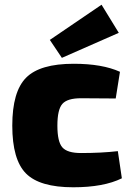

<svg xmlns="http://www.w3.org/2000/svg" viewBox="-20 -781 558 813"><path d="M483 -642 242 -536 191 -612 410 -761ZM479 -141 496 -26Q419 12 290 12Q148 12 90 -46.5Q32 -105 32 -249Q32 -393 90.5 -452Q149 -511 292 -511Q413 -511 488 -477L470 -364L323 -365Q265 -365 244 -341Q223 -317 223 -249Q223 -181 244 -157Q265 -133 323 -133Q410 -133 479 -141Z"/></svg>

Font: Ezarion Extra Bold
Style: Regular
Weight: 800
Designer: Natanael Gama
Version: Version 1.001;PS 001.001;hotconv 1.0.70;makeotf.lib2.5.58329